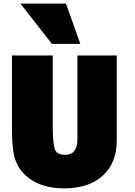

<svg xmlns="http://www.w3.org/2000/svg" viewBox="-20 -1011 747 1059"><path d="M624 -236Q624 -113 547 -42.5Q470 28 334 28Q215 28 139.5 -28Q64 -84 52 -185Q46 -232 46 -283V-705H271V-320Q271 -222 282 -189.5Q293 -157 339 -157Q407 -157 407 -244V-321V-705H624ZM423 -769H266L93 -991H344Z"/></svg>

Font: Repo
Style: ExtraBlack
Weight: 1000
Designer: Stefan Peev
Foundry: Context Ltd
Version: Version 001.000